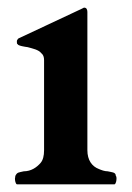

<svg xmlns="http://www.w3.org/2000/svg" viewBox="-20 -481 344 501"><path d="M284 -15C284 -17 284 -20 282 -23C282 -32 270.5 -31.6 261 -34C253 -34 245 -37 238 -40C219.9 -46.8 208 -63.2 208 -89V-450C208 -457 205 -461 200 -461C199 -461 198 -461 197 -460L193 -458L31 -382C28 -381 26 -379 26 -378C24 -376 24 -374 24 -373C24 -369 24 -366 26 -366C26 -361.6 46.9 -358.6 52 -358C65.7 -354.1 80.3 -351.6 88 -342C93 -338 95 -332 95 -324V-89C95 -74 92 -63 86 -56C75.8 -44.1 61 -34 42 -34C28.4 -30.6 25.1 -32.2 20 -22C20 -19 19 -16 19 -15C19 -10.3 20.3 -1.8 24 0H279C282.7 -1.8 284 -10.3 284 -15Z"/></svg>

Font: fbb
Style: Bold
Weight: 400
Designer: David J. Perry, Michael Sharpe
Version: Version 1.045